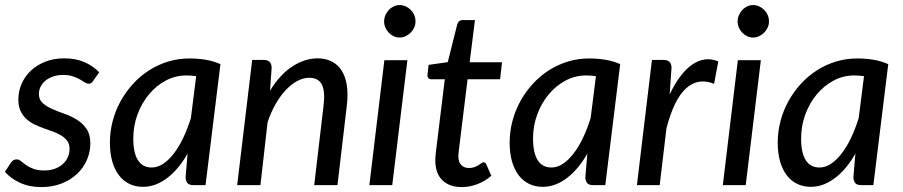

<svg xmlns="http://www.w3.org/2000/svg" viewBox="-22 -752 3668 780"><path d="M357 -424Q353 -417.5 348.8 -414.8Q344.5 -412 338 -412Q330.5 -412 322.2 -417.5Q314 -423 302 -429.8Q290 -436.5 273.5 -442Q257 -447.5 233.5 -447.5Q211.5 -447.5 193.5 -441.2Q175.5 -435 162.8 -424.5Q150 -414 143 -400Q136 -386 136 -370Q136 -347 151.5 -333.2Q167 -319.5 190.2 -309.2Q213.5 -299 240.5 -289.5Q267.5 -280 290.8 -265.5Q314 -251 329.5 -228.5Q345 -206 345 -170Q345 -134.5 331 -102.2Q317 -70 291 -45.5Q265 -21 228.2 -6.5Q191.5 8 146 8Q97 8 59.2 -9.5Q21.5 -27 -2 -54L21.5 -90Q26 -97 31.8 -100.8Q37.5 -104.5 46 -104.5Q54.5 -104.5 62.8 -97.5Q71 -90.5 83 -82Q95 -73.5 112.8 -66.5Q130.5 -59.5 158 -59.5Q182 -59.5 201 -66.5Q220 -73.5 233.2 -85.5Q246.5 -97.5 253.5 -113.5Q260.5 -129.5 260.5 -147.5Q260.5 -166.5 251.5 -179Q242.5 -191.5 228 -200.8Q213.5 -210 194.8 -216.8Q176 -223.5 156.5 -230.5Q137 -237.5 118.2 -246.5Q99.5 -255.5 85 -268.8Q70.5 -282 61.5 -301.2Q52.5 -320.5 52.5 -348Q52.5 -380 65.2 -410.2Q78 -440.5 102.2 -463.8Q126.5 -487 161 -501Q195.5 -515 239 -515Q285.5 -515 320.5 -499.8Q355.5 -484.5 381 -458.5Z M813 0H764Q745 0 738.5 -9.5Q732 -19 732 -32.5L740 -128Q722.5 -97 702 -72.2Q681.5 -47.5 658.5 -29.8Q635.5 -12 610.5 -2.5Q585.5 7 558.5 7Q528.5 7 504 -4.8Q479.5 -16.5 461.8 -39.2Q444 -62 434.2 -95.5Q424.5 -129 424.5 -172.5Q424.5 -217.5 435.8 -260.2Q447 -303 468 -341Q489 -379 518.2 -411Q547.5 -443 583.2 -466Q619 -489 660.5 -501.8Q702 -514.5 747.5 -514.5Q780.5 -514.5 812 -509.5Q843.5 -504.5 873.5 -491.5ZM594.5 -71.5Q618.5 -71.5 641.2 -86.8Q664 -102 684.5 -128.8Q705 -155.5 722.5 -192.2Q740 -229 753.5 -272.5L775 -442.5Q754.5 -445.5 735 -445.5Q690.5 -445.5 651.2 -424.5Q612 -403.5 582.8 -368.2Q553.5 -333 536.5 -286.8Q519.5 -240.5 519.5 -189.5Q519.5 -130.5 538.5 -101Q557.5 -71.5 594.5 -71.5Z M941.5 0 1002.5 -508.5H1049.5Q1081.5 -508.5 1081.5 -476L1075 -383.5Q1115 -449 1165.5 -482Q1216 -515 1269 -515Q1301 -515 1325.8 -502.2Q1350.5 -489.5 1366 -465.2Q1381.5 -441 1387 -405.2Q1392.5 -369.5 1387 -323.5L1349 0H1254.5L1292.5 -323.5Q1299.5 -381 1285.5 -408.5Q1271.5 -436 1234 -436Q1210.5 -436 1186.2 -423.2Q1162 -410.5 1139.5 -386.8Q1117 -363 1097.8 -329.5Q1078.5 -296 1065 -255L1036 0Z M1633 -507.5 1571.5 0H1478.5L1539.5 -507.5ZM1666 -665Q1666 -651.5 1660.5 -639.8Q1655 -628 1646 -619Q1637 -610 1625.2 -604.8Q1613.5 -599.5 1601 -599.5Q1589 -599.5 1577.5 -604.8Q1566 -610 1557.5 -619Q1549 -628 1543.8 -639.8Q1538.5 -651.5 1538.5 -665Q1538.5 -678.5 1543.8 -690.5Q1549 -702.5 1557.8 -711.8Q1566.5 -721 1578 -726.2Q1589.5 -731.5 1601.5 -731.5Q1614 -731.5 1625.8 -726.2Q1637.5 -721 1646.5 -712Q1655.5 -703 1660.8 -690.8Q1666 -678.5 1666 -665Z M1746.5 -97Q1746.5 -100 1746.5 -104.8Q1746.5 -109.5 1747.2 -118.8Q1748 -128 1749.8 -142.8Q1751.5 -157.5 1754.5 -181L1785 -430H1730Q1722.5 -430 1718 -435.2Q1713.5 -440.5 1715 -450.5L1719 -488.5L1797 -499.5L1835.5 -653Q1838 -661 1843.5 -665.8Q1849 -670.5 1857.5 -670.5H1907.5L1886 -499H2017.5L2009.5 -430H1877.5L1847.5 -185.5Q1845 -165 1843.5 -152.5Q1842 -140 1841.2 -132.8Q1840.5 -125.5 1840.2 -122.5Q1840 -119.5 1840 -118Q1840 -94 1851.8 -81.8Q1863.5 -69.5 1883 -69.5Q1895.5 -69.5 1905 -73Q1914.5 -76.5 1921.8 -81Q1929 -85.5 1933.8 -89Q1938.5 -92.5 1942.5 -92.5Q1947 -92.5 1949.2 -90.5Q1951.5 -88.5 1954 -83.5L1974 -38Q1949 -16 1917.5 -4Q1886 8 1854 8Q1804.5 8 1776 -19Q1747.5 -46 1746.5 -97Z M2437 0H2388Q2369 0 2362.5 -9.5Q2356 -19 2356 -32.5L2364 -128Q2346.5 -97 2326 -72.2Q2305.5 -47.5 2282.5 -29.8Q2259.5 -12 2234.5 -2.5Q2209.5 7 2182.5 7Q2152.5 7 2128 -4.8Q2103.5 -16.5 2085.8 -39.2Q2068 -62 2058.2 -95.5Q2048.5 -129 2048.5 -172.5Q2048.5 -217.5 2059.8 -260.2Q2071 -303 2092 -341Q2113 -379 2142.2 -411Q2171.5 -443 2207.2 -466Q2243 -489 2284.5 -501.8Q2326 -514.5 2371.5 -514.5Q2404.5 -514.5 2436 -509.5Q2467.5 -504.5 2497.5 -491.5ZM2218.5 -71.5Q2242.5 -71.5 2265.2 -86.8Q2288 -102 2308.5 -128.8Q2329 -155.5 2346.5 -192.2Q2364 -229 2377.5 -272.5L2399 -442.5Q2378.5 -445.5 2359 -445.5Q2314.5 -445.5 2275.2 -424.5Q2236 -403.5 2206.8 -368.2Q2177.5 -333 2160.5 -286.8Q2143.5 -240.5 2143.5 -189.5Q2143.5 -130.5 2162.5 -101Q2181.5 -71.5 2218.5 -71.5Z M2565.5 0 2626.5 -508.5H2674Q2706 -508.5 2706 -476L2698.5 -368.5Q2718.5 -410.5 2741.5 -441.2Q2764.5 -472 2789.8 -489.5Q2815 -507 2841.8 -510.5Q2868.5 -514 2896 -502.5L2879 -411.5Q2814 -437.5 2765 -393Q2716 -348.5 2685.5 -231L2658 0Z M3069 -507.5 3007.5 0H2914.5L2975.5 -507.5ZM3102 -665Q3102 -651.5 3096.5 -639.8Q3091 -628 3082 -619Q3073 -610 3061.2 -604.8Q3049.5 -599.5 3037 -599.5Q3025 -599.5 3013.5 -604.8Q3002 -610 2993.5 -619Q2985 -628 2979.8 -639.8Q2974.5 -651.5 2974.5 -665Q2974.5 -678.5 2979.8 -690.5Q2985 -702.5 2993.8 -711.8Q3002.5 -721 3014 -726.2Q3025.5 -731.5 3037.5 -731.5Q3050 -731.5 3061.8 -726.2Q3073.5 -721 3082.5 -712Q3091.5 -703 3096.8 -690.8Q3102 -678.5 3102 -665Z M3526 0H3477Q3458 0 3451.5 -9.5Q3445 -19 3445 -32.5L3453 -128Q3435.5 -97 3415 -72.2Q3394.5 -47.5 3371.5 -29.8Q3348.5 -12 3323.5 -2.5Q3298.5 7 3271.5 7Q3241.5 7 3217 -4.8Q3192.5 -16.5 3174.8 -39.2Q3157 -62 3147.2 -95.5Q3137.5 -129 3137.5 -172.5Q3137.5 -217.5 3148.8 -260.2Q3160 -303 3181 -341Q3202 -379 3231.2 -411Q3260.5 -443 3296.2 -466Q3332 -489 3373.5 -501.8Q3415 -514.5 3460.5 -514.5Q3493.5 -514.5 3525 -509.5Q3556.5 -504.5 3586.5 -491.5ZM3307.5 -71.5Q3331.5 -71.5 3354.2 -86.8Q3377 -102 3397.5 -128.8Q3418 -155.5 3435.5 -192.2Q3453 -229 3466.5 -272.5L3488 -442.5Q3467.5 -445.5 3448 -445.5Q3403.5 -445.5 3364.2 -424.5Q3325 -403.5 3295.8 -368.2Q3266.5 -333 3249.5 -286.8Q3232.5 -240.5 3232.5 -189.5Q3232.5 -130.5 3251.5 -101Q3270.5 -71.5 3307.5 -71.5Z"/></svg>

Font: Lato Medium
Style: Italic
Weight: 500
Italic angle: -7°
Designer: Lukasz Dziedzic
Foundry: tyPoland Lukasz Dziedzic
Version: Version 2.006; 2014-01-15